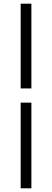

<svg xmlns="http://www.w3.org/2000/svg" viewBox="-20 -770 281 1040"><path d="M92 -750H150V-291H92ZM150 -214V250H92V-214Z"/></svg>

Font: Myanmar Sanpya
Style: Regular
Weight: 400
Designer: Danh Hong
Foundry: Google Inc.
Version: Version 2.00 November 22, 2015